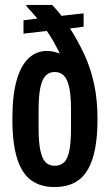

<svg xmlns="http://www.w3.org/2000/svg" viewBox="-20 -744 444 776"><path d="M200 12Q144 12 106 -15.5Q68 -43 49 -104Q30 -165 30 -263Q30 -358 47 -418.5Q64 -479 95.5 -508.5Q127 -538 169 -538Q183 -538 195 -535.5Q207 -533 219 -528L220 -532Q207 -557 195 -578.5Q183 -600 169 -619L75 -608V-662L131 -669Q119 -683 108 -695.5Q97 -708 86 -720L87 -724H191Q194 -721 201.5 -712.5Q209 -704 217 -694.5Q225 -685 228 -680L318 -690V-636L263 -629Q295 -579 320.5 -524.5Q346 -470 360 -406Q374 -342 374 -263Q374 -165 354.5 -104Q335 -43 297 -15.5Q259 12 200 12ZM201 -74Q225 -74 239.5 -88.5Q254 -103 260.5 -136.5Q267 -170 267 -226V-300Q267 -356 260 -389.5Q253 -423 238.5 -438Q224 -453 201 -453Q178 -453 163.5 -437Q149 -421 142.5 -387Q136 -353 136 -300V-226Q136 -170 143 -136.5Q150 -103 164 -88.5Q178 -74 201 -74Z"/></svg>

Font: Archivo SemiBold ExtraCondensed
Style: Regular
Weight: 600
Width: 2
Version: Version 2.001